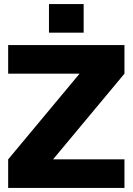

<svg xmlns="http://www.w3.org/2000/svg" viewBox="-20 -921 650 941"><path d="M20 0ZM590 -560 240 -140H590V0H20V-140L370 -560H20V-700H590ZM220 -901H390V-761H220Z"/></svg>

Font: Russo One
Style: Regular
Weight: 400
Designer: Jovanny lemonad
Foundry: Jovanny Lemonad
Version: Version 1.001